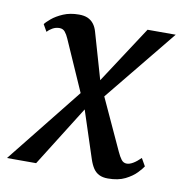

<svg xmlns="http://www.w3.org/2000/svg" viewBox="-86 -618 657 691"><g transform="rotate(10 242.5 -272.5)"><path d="M352.5 9.5Q333.5 9.5 320.5 3Q307.5 -3.5 299 -16.2Q290.5 -29 284 -48.5L215 -259L249 -255L89 0H-17.5L228 -307.5L218.5 -241L121.5 -461Q115.5 -475 108 -484.2Q100.5 -493.5 87.5 -493.5Q74 -493.5 62.2 -486.8Q50.5 -480 43.5 -472L29 -497.5Q34 -505 50 -518.5Q66 -532 91 -542.8Q116 -553.5 148.5 -553.5Q167.5 -553.5 180.5 -547.8Q193.5 -542 202.2 -530.8Q211 -519.5 215.5 -503.5L275 -297L242 -300L400.5 -542.5H503.5L263 -247.5L273 -313.5L375 -92Q382.5 -75.5 390.2 -65.2Q398 -55 410 -55Q420.5 -55 433.2 -62.5Q446 -70 460.5 -84.5L476.5 -56.5Q471 -47.5 456 -31.8Q441 -16 415.5 -3.2Q390 9.5 352.5 9.5Z"/></g></svg>

Font: Merriweather 48pt
Style: Italic
Weight: 400
Italic angle: -7.8°
Version: Version 2.101